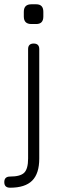

<svg xmlns="http://www.w3.org/2000/svg" viewBox="-38 -675 296 895"><path d="M108 -563Q73 -563 73 -598V-620Q73 -655 108 -655H131Q164 -655 164 -620V-598Q164 -563 131 -563ZM9 148Q57 148 75 130Q93 112 93 64V-446Q93 -472 119 -472Q145 -472 145 -446V64Q145 134 112 167Q79 200 9 200Q-18 200 -18 174Q-18 148 9 148Z"/></svg>

Font: Jura
Style: Regular
Weight: 400
Designer: Daniel Johnson, Alexei Vanyashin
Foundry: Daniel Johnson
Version: Version 5.103